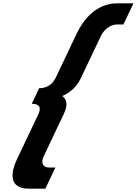

<svg xmlns="http://www.w3.org/2000/svg" viewBox="-20 -880 826 1160"><path d="M171.8 -253C214.8 -253 232.8 -234 210.9 -188L83.9 79C44.5 162 28.9 260 156.9 260H253.9L314.7 132H274.7C239.7 132 225.1 104 244.1 64L366.3 -193C392.9 -249 381.6 -282 356.1 -300C398.7 -318 440.9 -350 468 -407L590.2 -664C609.2 -704 650.5 -732 685.5 -732H725.5L786.4 -860H689.4C561.4 -860 483.8 -762 444.3 -679L317.4 -412C295.5 -366 259.5 -347 216.5 -347Z"/></svg>

Font: Hussar
Style: BdSuprExtOblFive
Weight: 700
Foundry: Cannot Into Space Fonts
Version: Version 2.00